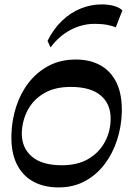

<svg xmlns="http://www.w3.org/2000/svg" viewBox="-20 -827 596 858"><path d="M241.5 10.5Q175.6 10.5 127.4 -16.3Q79.2 -43.2 53.9 -95.9Q28.6 -148.6 31.1 -226.6Q32.9 -289.7 52 -349.7Q71.1 -409.6 107.9 -457.2Q144.7 -504.8 197.6 -532.9Q250.4 -561 319.7 -561Q382.7 -561 429.4 -534.8Q476.2 -508.6 501.3 -456.1Q526.4 -403.5 524.3 -324.2Q522.4 -260.2 502.8 -200.2Q483.2 -140.2 447.1 -92.7Q410.9 -45.1 359.2 -17.3Q307.6 10.5 241.5 10.5ZM256.8 -88.5Q327.1 -88.5 375.4 -117.2Q423.7 -145.8 448.9 -193.2Q474.1 -240.5 474.4 -295.9Q475.1 -362.2 430.1 -400.4Q385.1 -438.6 295.7 -438.6Q224.1 -438.6 175.7 -409.6Q127.4 -380.6 103.1 -333.6Q78.8 -286.6 77.4 -231.9Q76.8 -166.6 122.2 -127.5Q167.5 -88.5 256.8 -88.5ZM205.9 -615.1 192.4 -644.3Q219.1 -697.9 257.2 -734.3Q295.2 -770.6 340.6 -788.9Q386 -807.3 433.7 -807.3Q466.4 -807.3 490.7 -800.1Q514.9 -792.9 526.8 -780.5L497.3 -704.4Q483.5 -711.3 458.9 -715.9Q434.3 -720.5 403.3 -720.5Q346.9 -720.5 295.4 -693.4Q243.9 -666.4 205.9 -615.1Z"/></svg>

Font: Savate ExtraLight
Style: Italic
Weight: 200
Italic angle: -11°
Designer: Max Esnée
Foundry: Plomb Type
Version: Version 2.000